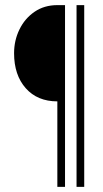

<svg xmlns="http://www.w3.org/2000/svg" viewBox="-20 -725 403 750"><path d="M204 5V-329Q126 -329 80.5 -380.5Q35 -432 35 -517Q35 -567 56 -610Q77 -653 115 -679Q153 -705 204 -705H234V5ZM279 5V-705H309V5Z"/></svg>

Font: Stick No Bills ExtraLight
Style: Regular
Weight: 200
Designer: Kosala Senevirathne, Siva Puranthara, Lasantha Premarathna, Tharique Azeez
Foundry: mooniak
Version: Version 2.000